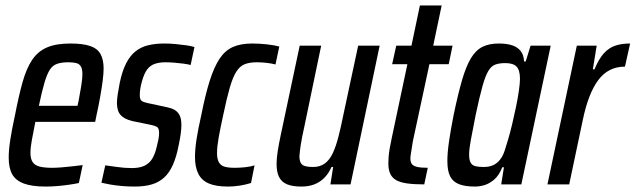

<svg xmlns="http://www.w3.org/2000/svg" viewBox="-20 -678 2337 706"><path d="M148 8Q98 8 68 -3Q38 -14 25 -37Q12 -60 12 -98Q12 -127 18 -165.5Q24 -204 35 -254Q49 -326 63 -376Q77 -426 98 -457.5Q119 -489 152.5 -503.5Q186 -518 239 -518Q284 -518 311 -509Q338 -500 349.5 -479.5Q361 -459 361 -426Q361 -407 357.5 -380.5Q354 -354 348.5 -322.5Q343 -291 335 -255L330 -230H110Q102 -190 97 -162.5Q92 -135 92 -116Q92 -94 100 -82Q108 -70 125.5 -65.5Q143 -61 171 -61Q186 -61 206 -62.5Q226 -64 246.5 -66.5Q267 -69 284 -71L270 -5Q256 -2 235.5 1Q215 4 192.5 6Q170 8 148 8ZM123 -289H265L269 -307Q274 -334 278.5 -361Q283 -388 283 -405Q283 -424 277.5 -433.5Q272 -443 260.5 -446Q249 -449 231 -449Q207 -449 190.5 -443.5Q174 -438 163.5 -422Q153 -406 143.5 -374Q134 -342 123 -289Z M474 8Q452 8 428.5 6Q405 4 385.5 0.5Q366 -3 353 -6L367 -70Q374 -69 385.5 -67.5Q397 -66 410.5 -64Q424 -62 438 -61Q452 -60 465 -60Q493 -60 511 -68.5Q529 -77 539.5 -94Q550 -111 556 -137Q560 -152 562.5 -165Q565 -178 565 -189Q565 -207 557 -211.5Q549 -216 534 -219L466 -233Q437 -240 423.5 -255Q410 -270 410 -300Q410 -313 413 -332Q416 -351 420 -372Q429 -416 443.5 -444.5Q458 -473 478 -489Q498 -505 524.5 -511.5Q551 -518 585 -518Q605 -518 625.5 -516Q646 -514 664.5 -511.5Q683 -509 695 -505L681 -439Q670 -442 654.5 -444Q639 -446 621.5 -447.5Q604 -449 588 -449Q567 -449 550 -443.5Q533 -438 521.5 -423Q510 -408 502 -379Q498 -365 496 -352.5Q494 -340 494 -328Q494 -312 501 -307Q508 -302 523 -299L593 -284Q609 -281 621 -274.5Q633 -268 640 -255Q647 -242 647 -218Q647 -205 644.5 -186Q642 -167 637 -144Q629 -102 616 -72.5Q603 -43 584 -25.5Q565 -8 538.5 0Q512 8 474 8Z M819 8Q774 8 747.5 -3.5Q721 -15 709 -39.5Q697 -64 697 -100Q697 -130 703 -168Q709 -206 720 -254Q735 -330 751 -380.5Q767 -431 787 -461.5Q807 -492 836 -505Q865 -518 907 -518Q934 -518 961 -515Q988 -512 1007 -507L993 -441Q978 -445 959 -447Q940 -449 924 -449Q898 -449 880 -442Q862 -435 849 -414.5Q836 -394 825 -356Q814 -318 801 -256Q790 -206 784 -172Q778 -138 778 -115Q778 -93 785 -81Q792 -69 806 -65Q820 -61 843 -61Q860 -61 880.5 -63Q901 -65 916 -70L903 -5Q884 1 861.5 4.5Q839 8 819 8Z M1088 8Q1055 8 1035 -0.5Q1015 -9 1006 -27.5Q997 -46 997 -75Q997 -95 1001 -121Q1005 -147 1012 -180L1082 -510H1161L1099 -212Q1090 -172 1086 -146Q1082 -120 1081 -104Q1081 -88 1086 -79Q1091 -70 1102.5 -67Q1114 -64 1131 -64Q1157 -64 1174.5 -77Q1192 -90 1203.5 -114.5Q1215 -139 1224 -173.5Q1233 -208 1242 -253L1297 -510H1376L1269 0H1195L1205 -64H1199Q1189 -41 1173.5 -25Q1158 -9 1137 -0.5Q1116 8 1088 8Z M1540 0Q1503 0 1477.5 -3.5Q1452 -7 1437 -15.5Q1422 -24 1415 -39Q1408 -54 1408 -77Q1408 -88 1409 -101.5Q1410 -115 1413 -132.5Q1416 -150 1421 -173L1478 -442H1422L1437 -510H1493L1524 -658H1604L1573 -510H1644L1630 -442H1559L1498 -158Q1496 -145 1494 -132.5Q1492 -120 1490.5 -110.5Q1489 -101 1489 -95Q1489 -83 1494 -75.5Q1499 -68 1513 -64.5Q1527 -61 1553 -61Z M1726 8Q1691 8 1668.5 -0.5Q1646 -9 1635.5 -29Q1625 -49 1625 -86Q1625 -116 1631 -157.5Q1637 -199 1648 -255Q1664 -332 1679 -383.5Q1694 -435 1712 -464.5Q1730 -494 1754.5 -506Q1779 -518 1814 -518Q1843 -518 1863 -511.5Q1883 -505 1894.5 -490.5Q1906 -476 1907 -452H1913L1931 -510H2005L1897 0H1823L1833 -63H1827Q1815 -33 1797.5 -18Q1780 -3 1762 2.5Q1744 8 1726 8ZM1758 -64Q1778 -64 1792 -70Q1806 -76 1817.5 -89.5Q1829 -103 1836 -125Q1841 -140 1848.5 -165.5Q1856 -191 1863.5 -222.5Q1871 -254 1877.5 -285.5Q1884 -317 1888 -344.5Q1892 -372 1892 -388Q1892 -420 1879.5 -433Q1867 -446 1838 -446Q1816 -446 1801 -440.5Q1786 -435 1775 -416Q1764 -397 1753.5 -359Q1743 -321 1729 -255Q1718 -199 1711.5 -164.5Q1705 -130 1705 -110Q1705 -90 1710.5 -80Q1716 -70 1728 -67Q1740 -64 1758 -64Z M1993 0 2101 -510H2174L2160 -423H2166Q2182 -462 2201 -482.5Q2220 -503 2243.5 -510.5Q2267 -518 2297 -518L2278 -433Q2247 -433 2222.5 -420.5Q2198 -408 2179.5 -383Q2161 -358 2147 -321.5Q2133 -285 2123 -237L2073 0Z"/></svg>

Font: Saira ExtraCondensed Medium
Style: Italic
Weight: 500
Width: 2
Italic angle: -12°
Designer: Hector Gatti with collaboration of the Omnibus-Type team
Foundry: Omnibus-Type
Version: Version 1.101